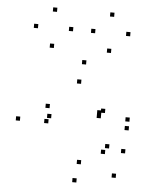

<svg xmlns="http://www.w3.org/2000/svg" viewBox="-56 -851 733 920"><g transform="rotate(5 310.0 -391.0)"><path d="M532 -16.5V-36.5H512V-16.5ZM566.4 -137.3V-157.3H546.4V-137.3ZM487.9 -154.2V-174.2H467.9V-154.2ZM470.4 -125.5V-145.5H450.4V-125.5ZM359.8 -66.8V-86.8H339.8V-66.8ZM198.8 -274.2V-294.2H178.8V-274.2ZM327.3 -451.1V-471.1H307.3V-451.1ZM435.8 -312.4V-332.4H415.8V-312.4ZM435.8 -294.7V-314.7H415.8V-294.7ZM453.5 -321.6V-341.6H433.5V-321.6ZM187.1 -321.6V-341.6H167.1V-321.6ZM187.1 -248.5V-268.5H167.1V-248.5ZM573.9 -248.5V-268.5H553.9V-248.5ZM573.9 -290.3V-310.3H553.9V-290.3ZM343.1 -545.3V-565.3H323.1V-545.3ZM50.8 -249.2V-269.2H30.8V-249.2ZM345.9 22V2H325.9V22ZM266.8 -698.4V-718.4H246.8V-698.4ZM182.4 -784.5V-804.5H162.4V-784.5ZM98.3 -698.4V-718.4H78.3V-698.4ZM182.4 -610.7V-630.7H162.4V-610.7ZM541.7 -698.4V-718.4H521.7V-698.4ZM457.2 -784.5V-804.5H437.2V-784.5ZM373.2 -698.4V-718.4H353.2V-698.4ZM457.2 -610.7V-630.7H437.2V-610.7Z"/></g></svg>

Font: Monaspace Xenon Dots Var
Style: Regular
Weight: 400
Designer: Riley Cran and the Lettermatic Team
Version: Version 1.100 (Monaspace Xenon Dots)